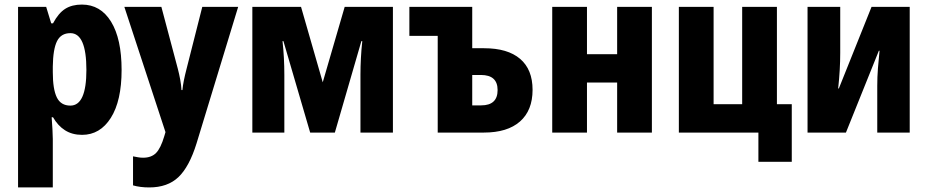

<svg xmlns="http://www.w3.org/2000/svg" viewBox="-20 -580 4060 840"><path d="M59 240V-550H182L204 -478H212Q236 -523 265.5 -541.5Q295 -560 338 -560Q420 -560 466 -485Q512 -410 512 -274Q512 -139 465 -64.5Q418 10 339 10Q296 10 264.5 -10Q233 -30 212 -67H206Q208 -38 209.5 -14Q211 10 211 28V240ZM288 -118Q358 -118 358 -274Q358 -435 288 -435Q247 -435 229.5 -400Q212 -365 211 -289V-264Q211 -190 228.5 -154Q246 -118 288 -118Z M633 240Q593 240 562 231V104Q573 106 583.5 108Q594 110 606 110Q642 110 662.5 89.5Q683 69 699 15L704 -2L524 -550H686L758 -279Q764 -256 768.5 -231.5Q773 -207 774 -186H778Q780 -206 784.5 -228.5Q789 -251 796 -278L865 -550H1022L840 47Q808 150 760.5 195Q713 240 633 240Z M1084 0V-550H1297L1392 -220L1488 -550H1699V0H1557V-253Q1557 -288 1559 -326Q1561 -364 1565 -400H1561L1445 0H1337L1220 -400H1216Q1220 -364 1222 -327Q1224 -290 1224 -252V0Z M1895 0V-423H1771V-550H2046V-369H2098Q2201 -369 2255.5 -322.5Q2310 -276 2310 -187Q2310 -97 2255 -48.5Q2200 0 2097 0ZM2046 -119H2085Q2157 -119 2157 -186Q2157 -252 2084 -252H2046Z M2396 0V-550H2548V-343H2680V-550H2832V0H2680V-219H2548V0Z M3298 128V0H2950V-550H3102V-124H3227V-550H3379V-124H3444V128Z M3513 0V-550H3656V-349Q3656 -276 3647 -193H3650L3793 -550H3960V0H3818V-205Q3818 -243 3821 -281.5Q3824 -320 3828 -358H3825L3681 0Z"/></svg>

Font: Noto Sans Condensed ExtraBold
Style: Regular
Weight: 800
Width: 3
Designer: Monotype Design Team
Foundry: Monotype Imaging Inc.
Version: Version 2.013; ttfautohint (v1.8.4.7-5d5b)